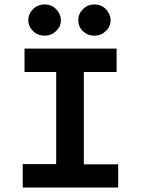

<svg xmlns="http://www.w3.org/2000/svg" viewBox="-20 -841 640 861"><path d="M82 0V-105H232V-518H90V-623H503V-518H356V-104H510V0ZM180 -681Q150 -681 128.5 -701.5Q107 -722 107 -750Q107 -779 128 -800Q149 -821 180 -821Q212 -821 232.5 -799Q253 -777 253 -750Q253 -722 231.5 -701.5Q210 -681 180 -681ZM403 -681Q373 -681 352 -701Q331 -721 331 -750Q331 -779 352 -800Q373 -821 403 -821Q436 -821 456 -798.5Q476 -776 476 -750Q476 -722 454.5 -701.5Q433 -681 403 -681Z"/></svg>

Font: Inconsolata Expanded ExtraBold
Style: Regular
Weight: 800
Width: 7
Monospace: yes
Designer: Raph Levien, Cyreal, Brenton Simpson
Foundry: Raph Levien, Cyreal, Google
Version: Version 3.001; ttfautohint (v1.8.2.53-6de2)